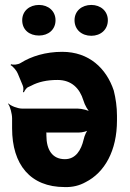

<svg xmlns="http://www.w3.org/2000/svg" viewBox="-20 -749 526 778"><path d="M52 -451 72 -403C76 -395 75 -382 73 -376L77 -375C79 -381 86 -391 92 -395L107 -402C135 -417 170 -425 213 -425C270 -425 303 -391 318 -342C323 -324 337 -299 348 -291L350 -294C340 -302 311 -309 294 -309H69C52 -309 23 -320 14 -330L13 -328C21 -318 29 -288 29 -269V-229C29 -82 103 9 242 9C274 10 302 3 327 -11C404 -50 454 -138 454 -261V-280C454 -316 449 -350 441 -382C411 -472 341 -539 232 -539C165 -539 107 -521 64 -494C53 -487 33 -485 25 -489L23 -485C32 -481 48 -462 52 -451ZM168 -200V-206C168 -209 168 -215 166 -216L164 -214C165 -212 169 -212 172 -212H300C313 -212 334 -217 343 -224L340 -228C332 -221 322 -199 319 -184C309 -141 287 -104 243 -104C192 -104 168 -142 168 -200ZM138 -605C176 -605 205 -629 205 -667C205 -704 176 -729 138 -729C100 -729 70 -705 70 -667C70 -628 99 -605 138 -605ZM350 -604C388 -604 417 -629 417 -667C417 -704 388 -729 350 -729C312 -729 282 -705 282 -667C282 -629 311 -604 350 -604Z"/></svg>

Font: Asimov
Style: EdgeExtreme
Weight: 500
Designer: Google
Version: Version 2.000980: 2014